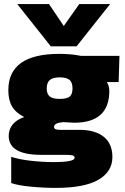

<svg xmlns="http://www.w3.org/2000/svg" viewBox="-20 -749 615 945"><path d="M230 -521 64.9 -729H221.2L293.9 -621.1L370.1 -729H522L356.9 -521ZM254.9 175.8Q194.3 175.8 130.9 169.7Q67.4 163.6 35.2 151.9V22.9Q73.2 35.6 131.3 42.2Q189.5 48.8 242.2 48.8Q347.2 48.8 347.2 27.8Q347.2 18.6 337.2 15.9Q327.1 13.2 301.8 13.2H183.1Q22.9 13.2 22.9 -80.1Q22.9 -112.8 42.7 -136.7Q62.5 -160.6 99.1 -172.9Q57.6 -193.8 39.3 -225.1Q21 -256.3 21 -305.2Q21 -483.9 272 -483.9Q330.1 -483.9 377.9 -474.1H567.9L564 -345.2H505.9Q518.1 -325.2 518.1 -301.8Q518.1 -145 345.2 -145Q339.4 -145 291 -147.9Q246.1 -144 246.1 -125Q246.1 -116.2 253.4 -113Q260.7 -109.9 275.9 -109.9H372.1Q447.8 -109.9 490.5 -75.9Q533.2 -42 533.2 23.9Q533.2 95.7 464.4 135.7Q395.5 175.8 254.9 175.8ZM273.9 -262.2Q309.6 -262.2 323.2 -273.7Q336.9 -285.2 336.9 -314Q336.9 -342.8 322.5 -355.5Q308.1 -368.2 273.9 -368.2Q240.2 -368.2 225.1 -355.2Q210 -342.3 210 -314Q210 -286.6 224.6 -274.4Q239.3 -262.2 273.9 -262.2Z"/></svg>

Font: Kanit ExtraBold
Style: Regular
Weight: 800
Designer: Katatrad Team
Foundry: CadsonDemak
Version: Version 1.000;PS 001.000;hotconv 1.0.88;makeotf.lib2.5.64775